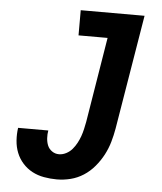

<svg xmlns="http://www.w3.org/2000/svg" viewBox="-53 -781 706 836"><g transform="rotate(5 300.0 -363.5)"><path d="M226 8Q198 8 170 3Q142 -2 118.5 -14.5Q95 -27 77 -47Q59 -67 49 -92Q39 -117 37 -145.5Q35 -174 39 -201H171Q168 -185 169 -167.5Q170 -150 176 -135.5Q182 -121 195.5 -111.5Q209 -102 226 -102Q242 -102 257.5 -110Q273 -118 284 -131Q295 -144 303 -159Q311 -174 316.5 -189.5Q322 -205 325.5 -221Q329 -237 332 -252L393 -625H266V-735H545L462 -234Q457 -205 448.5 -175.5Q440 -146 425.5 -118.5Q411 -91 390 -66Q369 -41 342.5 -24Q316 -7 286 0.5Q256 8 226 8Z"/></g></svg>

Font: Iosevka Slab XBdEx
Style: Italic
Weight: 800
Width: 7
Italic angle: -9°
Monospace: yes
Designer: Belleve Invis
Foundry: Belleve Invis
Version: Version 11.1.1; ttfautohint (v1.8.3)